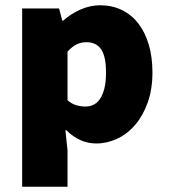

<svg xmlns="http://www.w3.org/2000/svg" viewBox="-20 -532 640 728"><path d="M64 176V-500H204L216 -454H220Q249 -480 285.5 -496Q322 -512 360 -512Q405 -512 442 -494Q479 -476 504.5 -443Q530 -410 544 -363Q558 -316 558 -258Q558 -193 540 -143Q522 -93 492.5 -58.5Q463 -24 424.5 -6Q386 12 345 12Q282 12 232 -38H228L236 38V176ZM304 -128Q320 -128 334 -134.5Q348 -141 358.5 -156Q369 -171 375.5 -195.5Q382 -220 382 -256Q382 -318 363.5 -345Q345 -372 308 -372Q288 -372 271 -364Q254 -356 236 -336V-152Q252 -138 269.5 -133Q287 -128 304 -128Z"/></svg>

Font: Source Code Pro Black
Style: Regular
Weight: 900
Monospace: yes
Designer: Paul D. Hunt, Teo Tuominen
Foundry: Adobe Systems Incorporated
Version: Version 2.030;PS 1.000;hotconv 16.6.51;makeotf.lib2.5.65220